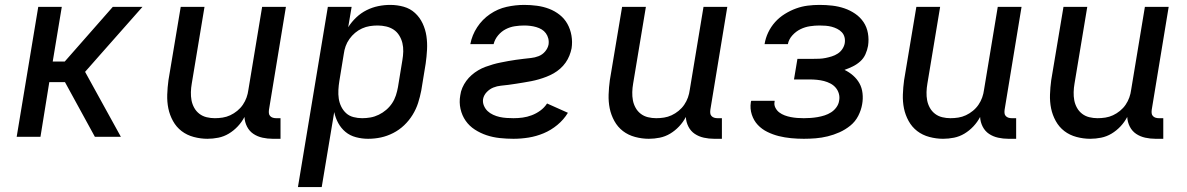

<svg xmlns="http://www.w3.org/2000/svg" viewBox="-20 -558 4840 783"><path d="M48 0 136 -530H232L195 -307H244L440 -530H561L386 -332L327 -265L473 0H367L245 -223H181L145 0Z M826 8Q798 8 770 0.5Q742 -7 720.5 -23.5Q699 -40 685.5 -64.5Q672 -89 666.5 -116Q661 -143 662 -172.5Q663 -202 667 -231L717 -530H814L762 -217Q759 -200 758.5 -182.5Q758 -165 761 -149Q764 -133 772 -118.5Q780 -104 793 -94Q806 -84 822.5 -80Q839 -76 856 -76Q872 -76 888 -78.5Q904 -81 919 -88Q934 -95 947.5 -106Q961 -117 970.5 -131Q980 -145 985.5 -160.5Q991 -176 993 -192L1049 -530H1146L1077 -111Q1076 -104 1076.5 -97Q1077 -90 1081.5 -85Q1086 -80 1092.5 -78Q1099 -76 1106 -76H1124V8H1092Q1071 8 1050.5 3.5Q1030 -1 1013.5 -12Q997 -23 987.5 -41.5Q978 -60 977 -81Q966 -60 949.5 -42.5Q933 -25 913 -13Q893 -1 870.5 3.5Q848 8 826 8Z M1195 205 1317 -530H1414L1400 -447Q1414 -469 1433 -487Q1452 -505 1475 -516.5Q1498 -528 1522.5 -533Q1547 -538 1571 -538Q1600 -538 1626.5 -530.5Q1653 -523 1672.5 -505Q1692 -487 1703.5 -462.5Q1715 -438 1719 -411Q1723 -384 1721.5 -355.5Q1720 -327 1716 -299L1698 -189Q1693 -163 1685 -138Q1677 -113 1662.5 -89.5Q1648 -66 1628 -47Q1608 -28 1583.5 -15.5Q1559 -3 1533.5 2.5Q1508 8 1481 8Q1456 8 1431.5 1.5Q1407 -5 1389 -20Q1371 -35 1359.5 -56Q1348 -77 1343 -101L1292 205ZM1457 -76Q1474 -76 1491 -79Q1508 -82 1524.5 -90Q1541 -98 1555 -110Q1569 -122 1579 -137Q1589 -152 1594.5 -169Q1600 -186 1603 -203L1621 -313Q1624 -330 1624.5 -348Q1625 -366 1621 -382.5Q1617 -399 1608 -413.5Q1599 -428 1585.5 -437Q1572 -446 1555 -450Q1538 -454 1520 -454Q1504 -454 1488 -451.5Q1472 -449 1456.5 -442Q1441 -435 1428 -424Q1415 -413 1405 -399Q1395 -385 1389.5 -369.5Q1384 -354 1382 -338L1364 -228Q1361 -210 1360 -191.5Q1359 -173 1361.5 -156Q1364 -139 1371.5 -123.5Q1379 -108 1391.5 -96.5Q1404 -85 1421.5 -80.5Q1439 -76 1457 -76Z M2074 8Q2046 8 2018 5Q1990 2 1964.5 -6.5Q1939 -15 1916.5 -29.5Q1894 -44 1879 -65.5Q1864 -87 1858 -114Q1852 -141 1857 -169Q1859 -185 1865.5 -200Q1872 -215 1881.5 -228Q1891 -241 1903.5 -252Q1916 -263 1930.5 -271.5Q1945 -280 1960 -285.5Q1975 -291 1990.5 -295.5Q2006 -300 2021.5 -303Q2037 -306 2052.5 -309Q2068 -312 2083.5 -314Q2099 -316 2114.5 -318Q2130 -320 2145.5 -321.5Q2161 -323 2176.5 -329Q2192 -335 2203 -348Q2214 -361 2217 -376Q2219 -389 2216 -401Q2213 -413 2206 -422.5Q2199 -432 2189 -438Q2179 -444 2167 -447.5Q2155 -451 2142.5 -452.5Q2130 -454 2118 -454Q2099 -454 2079.5 -451Q2060 -448 2042.5 -439Q2025 -430 2011.5 -414Q1998 -398 1993 -378H1898Q1905 -415 1926 -447Q1947 -479 1978.5 -500.5Q2010 -522 2046 -530Q2082 -538 2118 -538Q2144 -538 2170 -534.5Q2196 -531 2219.5 -522Q2243 -513 2262.5 -497.5Q2282 -482 2294 -460.5Q2306 -439 2310.5 -413Q2315 -387 2311 -361Q2308 -346 2302 -331Q2296 -316 2286.5 -302.5Q2277 -289 2264.5 -278Q2252 -267 2238 -259Q2224 -251 2208.5 -245Q2193 -239 2177.5 -234.5Q2162 -230 2146.5 -227Q2131 -224 2115.5 -221.5Q2100 -219 2084.5 -216.5Q2069 -214 2053.5 -212Q2038 -210 2022.5 -208.5Q2007 -207 1992 -201Q1977 -195 1965 -182.5Q1953 -170 1950 -154Q1948 -140 1953.5 -127Q1959 -114 1968.5 -105Q1978 -96 1991 -90Q2004 -84 2017.5 -81Q2031 -78 2045.5 -77Q2060 -76 2074 -76Q2093 -76 2111.5 -78.5Q2130 -81 2148.5 -88Q2167 -95 2183.5 -107Q2200 -119 2211 -136L2296 -98Q2279 -70 2253 -48.5Q2227 -27 2197 -14.5Q2167 -2 2136 3Q2105 8 2074 8Z M2626 8Q2598 8 2570 0.5Q2542 -7 2520.5 -23.5Q2499 -40 2485.5 -64.5Q2472 -89 2466.5 -116Q2461 -143 2462 -172.5Q2463 -202 2467 -231L2517 -530H2614L2562 -217Q2559 -200 2558.5 -182.5Q2558 -165 2561 -149Q2564 -133 2572 -118.5Q2580 -104 2593 -94Q2606 -84 2622.5 -80Q2639 -76 2656 -76Q2672 -76 2688 -78.5Q2704 -81 2719 -88Q2734 -95 2747.5 -106Q2761 -117 2770.5 -131Q2780 -145 2785.5 -160.5Q2791 -176 2793 -192L2849 -530H2946L2877 -111Q2876 -104 2876.5 -97Q2877 -90 2881.5 -85Q2886 -80 2892.5 -78Q2899 -76 2906 -76H2924V8H2892Q2871 8 2850.5 3.5Q2830 -1 2813.5 -12Q2797 -23 2787.5 -41.5Q2778 -60 2777 -81Q2766 -60 2749.5 -42.5Q2733 -25 2713 -13Q2693 -1 2670.5 3.5Q2648 8 2626 8Z M3258 8Q3232 8 3206 5.5Q3180 3 3156 -3Q3132 -9 3109.5 -20Q3087 -31 3070.5 -48.5Q3054 -66 3046 -90.5Q3038 -115 3042 -141Q3042 -142 3042.5 -144Q3043 -146 3044 -147H3139Q3139 -147 3139 -146Q3139 -145 3139 -144Q3136 -131 3142 -119Q3148 -107 3158 -99.5Q3168 -92 3180 -87.5Q3192 -83 3205 -80.5Q3218 -78 3231 -77Q3244 -76 3258 -76Q3272 -76 3286 -77Q3300 -78 3314.5 -80.5Q3329 -83 3343 -87.5Q3357 -92 3369.5 -100Q3382 -108 3391 -120.5Q3400 -133 3402 -147Q3405 -162 3401 -176Q3397 -190 3388 -200.5Q3379 -211 3366.5 -217.5Q3354 -224 3340.5 -227.5Q3327 -231 3312 -232.5Q3297 -234 3282 -234H3218L3232 -318H3296Q3309 -318 3321.5 -318.5Q3334 -319 3346.5 -321.5Q3359 -324 3372 -328Q3385 -332 3396.5 -339.5Q3408 -347 3415.5 -358.5Q3423 -370 3425 -382Q3427 -395 3424 -406.5Q3421 -418 3413 -426.5Q3405 -435 3394 -440.5Q3383 -446 3371.5 -449Q3360 -452 3347.5 -453Q3335 -454 3322 -454Q3303 -454 3283 -451Q3263 -448 3244.5 -439Q3226 -430 3211.5 -414Q3197 -398 3193 -378H3098Q3102 -403 3113 -426Q3124 -449 3141 -468Q3158 -487 3180.5 -501Q3203 -515 3226.5 -523.5Q3250 -532 3274 -535Q3298 -538 3322 -538Q3349 -538 3374.5 -535Q3400 -532 3423.5 -524Q3447 -516 3467.5 -502Q3488 -488 3501.5 -468Q3515 -448 3519.5 -422.5Q3524 -397 3520 -371Q3517 -354 3509.5 -337Q3502 -320 3488 -307.5Q3474 -295 3457.5 -287Q3441 -279 3424 -273Q3443 -264 3459 -250Q3475 -236 3485 -218Q3495 -200 3497.5 -177.5Q3500 -155 3496 -133Q3492 -109 3480 -85.5Q3468 -62 3447.5 -45.5Q3427 -29 3403.5 -18.5Q3380 -8 3355.5 -2Q3331 4 3306.5 6Q3282 8 3258 8Z M3826 8Q3798 8 3770 0.5Q3742 -7 3720.5 -23.5Q3699 -40 3685.5 -64.5Q3672 -89 3666.5 -116Q3661 -143 3662 -172.5Q3663 -202 3667 -231L3717 -530H3814L3762 -217Q3759 -200 3758.5 -182.5Q3758 -165 3761 -149Q3764 -133 3772 -118.5Q3780 -104 3793 -94Q3806 -84 3822.5 -80Q3839 -76 3856 -76Q3872 -76 3888 -78.5Q3904 -81 3919 -88Q3934 -95 3947.5 -106Q3961 -117 3970.5 -131Q3980 -145 3985.5 -160.5Q3991 -176 3993 -192L4049 -530H4146L4077 -111Q4076 -104 4076.5 -97Q4077 -90 4081.5 -85Q4086 -80 4092.5 -78Q4099 -76 4106 -76H4124V8H4092Q4071 8 4050.5 3.5Q4030 -1 4013.5 -12Q3997 -23 3987.5 -41.5Q3978 -60 3977 -81Q3966 -60 3949.5 -42.5Q3933 -25 3913 -13Q3893 -1 3870.5 3.5Q3848 8 3826 8Z M4426 8Q4398 8 4370 0.5Q4342 -7 4320.5 -23.5Q4299 -40 4285.5 -64.5Q4272 -89 4266.5 -116Q4261 -143 4262 -172.5Q4263 -202 4267 -231L4317 -530H4414L4362 -217Q4359 -200 4358.5 -182.5Q4358 -165 4361 -149Q4364 -133 4372 -118.5Q4380 -104 4393 -94Q4406 -84 4422.5 -80Q4439 -76 4456 -76Q4472 -76 4488 -78.5Q4504 -81 4519 -88Q4534 -95 4547.5 -106Q4561 -117 4570.5 -131Q4580 -145 4585.5 -160.5Q4591 -176 4593 -192L4649 -530H4746L4677 -111Q4676 -104 4676.5 -97Q4677 -90 4681.5 -85Q4686 -80 4692.5 -78Q4699 -76 4706 -76H4724V8H4692Q4671 8 4650.5 3.5Q4630 -1 4613.5 -12Q4597 -23 4587.5 -41.5Q4578 -60 4577 -81Q4566 -60 4549.5 -42.5Q4533 -25 4513 -13Q4493 -1 4470.5 3.5Q4448 8 4426 8Z"/></svg>

Font: Iosevka Curly Medium Extended
Style: Italic
Weight: 500
Width: 7
Italic angle: -9°
Monospace: yes
Designer: Belleve Invis
Foundry: Belleve Invis
Version: Version 11.1.0; ttfautohint (v1.8.3)